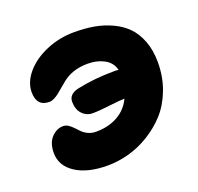

<svg xmlns="http://www.w3.org/2000/svg" viewBox="-101 -628 788 763"><g transform="rotate(-20 293.0 -247.0)"><path d="M231 24.9Q146 24.9 95.9 -8.1Q45.9 -41 45.9 -95.2Q45.9 -137.2 67.6 -160.2Q89.4 -183.1 117.2 -183.1Q128.4 -183.1 138.7 -176.3Q148.9 -169.4 157.7 -159.9Q166.5 -150.4 176.3 -140.6Q186 -130.9 200.7 -124Q215.3 -117.2 232.9 -117.2Q285.6 -117.2 324.7 -138.9Q363.8 -160.6 383.8 -202.1H381.8Q363.3 -202.1 318.1 -196.5Q272.9 -190.9 246.1 -190.9Q219.7 -190.9 201.9 -210Q184.1 -229 184.1 -261.2Q184.1 -293.9 226.1 -303.2Q300.3 -318.8 380.9 -318.8Q395 -318.8 400.9 -317.9Q393.1 -350.1 363 -366.5Q333 -382.8 293.9 -382.8Q229.5 -382.8 187 -349.1Q178.2 -342.3 162.4 -328.6Q146.5 -314.9 138.9 -309.1Q131.3 -303.2 120.4 -297.6Q109.4 -292 100.1 -292Q45.9 -292 45.9 -352.1Q45.9 -393.6 78.1 -432.1Q110.4 -470.7 166.5 -494.9Q222.7 -519 286.1 -519Q330.1 -519 368.4 -512.5Q406.7 -505.9 442.4 -489.5Q478 -473.1 502.9 -448Q527.8 -422.9 543 -383.3Q558.1 -343.8 558.1 -293Q558.1 -230.5 537.6 -177.2Q517.1 -124 483.9 -87.6Q450.7 -51.3 407.5 -25.1Q364.3 1 319.6 12.9Q274.9 24.9 231 24.9Z"/></g></svg>

Font: Shantell Sans Bouncy
Style: Regular
Weight: 800
Designer: Stephen Nixon, Anya Danilova, Shantell Martin
Foundry: Arrow Type
Version: Version 1.006;[9816181b4]